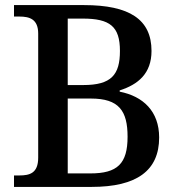

<svg xmlns="http://www.w3.org/2000/svg" viewBox="-20 -734 699 754"><path d="M35 0H340C517 0 605 -64 605 -194C605 -297 542 -356 450 -374V-379C522 -402 575 -445 575 -534C575 -658 488 -714 310 -714H35V-669H56C96 -669 130 -659 130 -602V-115C130 -54 97 -45 56 -45H35ZM246 -400V-661H305C412 -661 451 -630 451 -534C451 -440 417 -400 307 -400ZM246 -53V-347H337C447 -347 481 -299 481 -197C481 -91 441 -53 335 -53Z"/></svg>

Font: Noto Serif Thai Medium
Style: Regular
Weight: 500
Designer: Monotype Design Team
Foundry: Monotype Imaging Inc.
Version: Version 1.901;PS 001.901;hotconv 1.0.88;makeotf.lib2.5.64775